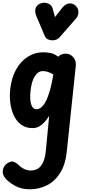

<svg xmlns="http://www.w3.org/2000/svg" viewBox="-30 -938 642 1421"><path d="M211 10Q161 10 126.8 -15.2Q92.5 -40.5 72.8 -82.2Q53 -124 46.5 -175Q40 -226 45.5 -277Q55 -363 89.5 -424.2Q124 -485.5 176 -518.2Q228 -551 289 -551Q320 -551 347.8 -544.8Q375.5 -538.5 400.5 -518L402 -519.5Q413 -530.5 427 -535.8Q441 -541 456.5 -541Q488 -541 511.5 -515.8Q535 -490.5 531 -451.5L464 186Q454.5 278 416.5 339.8Q378.5 401.5 319.8 432.2Q261 463 189 463Q127.5 463 80.2 436.5Q33 410 9.5 381Q-15 353 -8.8 320.5Q-2.5 288 23.5 270.5Q54 251 74.2 260.2Q94.5 269.5 107 282Q126.5 302.5 150 313.2Q173.5 324 198 324Q227.5 324 250.8 309.8Q274 295.5 289.2 262.8Q304.5 230 309.5 175.5L334 -81Q320.5 -59 302.8 -38Q285 -17 262.5 -3.5Q240 10 211 10ZM195.5 -262.5Q192.5 -233 193.8 -208.5Q195 -184 200.5 -166.2Q206 -148.5 215.8 -139Q225.5 -129.5 239.5 -129.5Q257.5 -129.5 274.8 -143Q292 -156.5 308 -186.2Q324 -216 338.2 -264.8Q352.5 -313.5 364.5 -383.5L365 -386.5Q341.5 -401 322.2 -406.5Q303 -412 287.5 -412Q251.5 -412 227.2 -373.2Q203 -334.5 195.5 -262.5ZM360 -639.5Q343 -639.5 326.2 -646Q309.5 -652.5 301 -672.5L240 -816.5Q223.5 -855.5 235.2 -880.8Q247 -906 274 -914Q301 -922.5 327.2 -911.5Q353.5 -900.5 360 -874L377 -811.5L427.5 -876.5Q453.5 -909.5 480.5 -912.5Q507.5 -915.5 529 -896.5Q550 -877 550.5 -849.5Q551 -822 532.5 -801L412.5 -663.5Q401.5 -651 387.8 -645.2Q374 -639.5 360 -639.5Z"/></svg>

Font: Edu SA Hand Cursive
Style: Regular
Weight: 400
Designer: Tina and Corey Anderson, Eben Sorkin, Mirko Velimirovic
Foundry: Google for Education
Version: Version 2.000